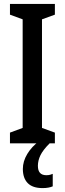

<svg xmlns="http://www.w3.org/2000/svg" viewBox="-20 -734 332 983"><path d="M261 0H31V-55L96 -79V-635L31 -659V-714H261V-659L195 -635V-79L261 -55ZM174 115Q174 163 217 163Q230 163 237.5 160.5Q245 158 250 156V220Q241 224 228 226.5Q215 229 198 229Q147 229 122 203.5Q97 178 97 131Q97 92 119.5 54.5Q142 17 181 -12L234 0Q200 34 187 61Q174 88 174 115Z"/></svg>

Font: Noto Sans Kannada ExtraCondensed Medium
Style: Regular
Weight: 500
Width: 2
Designer: Jelle Bosma - Monotype Design Team
Foundry: Monotype Imaging Inc.
Version: Version 2.005; ttfautohint (v1.8.4.7-5d5b)